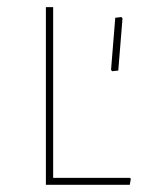

<svg xmlns="http://www.w3.org/2000/svg" viewBox="-20 -511 415 531"><path d="M338.9 0H106.9V-491.2H127V-19H339.8L341.8 -16.1ZM287.1 -317.9 298.8 -461.9 315.9 -463.9 318.8 -460 307.1 -315.9 290 -314Z"/></svg>

Font: Datalegreya
Style: Thin
Weight: 250
Designer: Figs Lab
Foundry: Figs Lab
Version: Version 1.002;PS 001.002;hotconv 1.0.70;makeotf.lib2.5.58329